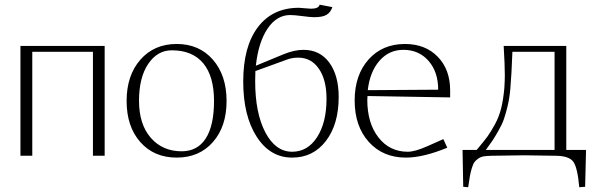

<svg xmlns="http://www.w3.org/2000/svg" viewBox="-20 -662 2526 816"><path d="M66.9 -466.8H424.8V0H375V-441.9H117.2V0H66.9Z M752 -19Q819.3 -19 854.5 -73.7Q889.6 -128.4 889.6 -232.9Q889.6 -337.9 843.8 -393.1Q797.9 -448.2 710 -448.2Q648.9 -448.2 609.9 -390.4Q570.8 -332.5 570.8 -233.9Q570.8 -133.8 620.8 -76.4Q670.9 -19 752 -19ZM731 7.8Q634.8 7.8 576.4 -58.1Q518.1 -124 518.1 -232.9Q518.1 -341.8 576.7 -408.4Q635.3 -475.1 731 -475.1Q826.7 -475.1 884.8 -408.4Q942.9 -341.8 942.9 -232.9Q942.9 -124 884.8 -58.1Q826.7 7.8 731 7.8Z M1067.4 -382.8 1184.6 -431.2Q1231.4 -450.2 1269.5 -450.2Q1339.8 -450.2 1379.6 -395.8Q1419.4 -341.3 1419.4 -250Q1419.4 -133.8 1365.2 -63Q1311 7.8 1221.7 7.8Q1127.9 7.8 1070.8 -81.1Q1013.7 -169.9 1013.7 -315.9Q1013.7 -463.9 1075.9 -546.4Q1138.2 -628.9 1250.5 -628.9Q1254.9 -628.9 1274.4 -627Q1293.9 -625 1301.8 -625Q1334.5 -625 1338.4 -642.1L1392.6 -631.8Q1385.3 -609.9 1368.4 -599.4Q1351.6 -588.9 1315.4 -588.9Q1299.8 -588.9 1265.6 -593.5Q1231.4 -598.1 1213.4 -598.1Q1155.8 -598.1 1116.9 -540Q1078.1 -481.9 1067.4 -382.8ZM1065.4 -359.9Q1064.5 -344.7 1064.5 -316.9Q1064.5 -181.6 1107.7 -99.4Q1150.9 -17.1 1221.7 -17.1Q1287.6 -17.1 1327.6 -79.1Q1367.7 -141.1 1367.7 -242.2Q1367.7 -322.8 1335.2 -369.9Q1302.7 -417 1247.6 -417Q1221.7 -417 1200.7 -409.2Z M1542 -253.9Q1542 -251.5 1541.5 -246.1Q1541 -240.7 1541 -237.8Q1541 -138.7 1588.4 -77.9Q1635.7 -17.1 1712.9 -17.1Q1743.2 -17.1 1794.9 -40L1864.3 -70.8L1880.9 -34.2Q1778.3 7.8 1705.1 7.8Q1607.4 7.8 1547.4 -58.8Q1487.3 -125.5 1487.3 -234.9Q1487.3 -342.8 1546.1 -408.9Q1605 -475.1 1701.2 -475.1Q1787.6 -475.1 1840.3 -420.9Q1893.1 -366.7 1893.1 -277.8V-248ZM1543 -278.8 1842.3 -280.8Q1842.3 -356.4 1801.3 -403.3Q1760.3 -450.2 1694.3 -450.2Q1633.3 -450.2 1592.8 -403.8Q1552.2 -357.4 1543 -278.8Z M2123.5 -288.1Q2125.5 -320.3 2125.5 -341.8Q2125.5 -386.2 2120.6 -466.8H2386.7V-24.9H2470.7L2466.8 131.8L2441.9 133.8Q2434.6 50.8 2416.7 25.6Q2398.9 0.5 2341.8 0L2208.5 -2L2069.8 0Q2049.8 0.5 2036.6 2.4Q2023.4 4.4 2012.9 11.7Q2002.4 19 1996.6 26.9Q1990.7 34.7 1985.4 52.2Q1980 69.8 1977.1 86.4Q1974.1 103 1969.7 133.8L1948.7 131.8L1945.8 -24.9H2005.9Q2036.1 -60.5 2051.3 -81.3Q2066.4 -102.1 2083.7 -134Q2101.1 -166 2110.1 -202.4Q2119.1 -238.8 2123.5 -288.1ZM2044.9 -24.9H2336.9V-441.9H2157.7Q2154.3 -346.2 2148.9 -284.2Q2145.5 -245.6 2137.5 -211.9Q2129.4 -178.2 2121.6 -155.8Q2113.8 -133.3 2098.4 -106.4Q2083 -79.6 2074 -65.9Q2064.9 -52.2 2044.9 -24.9Z"/></svg>

Font: Resagokr
Style: Light
Weight: 300
Designer: gluk
Foundry: gluk
Version: Version 0.95